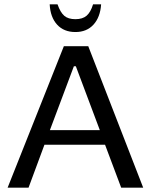

<svg xmlns="http://www.w3.org/2000/svg" viewBox="-20 -861 692 881"><path d="M15 0ZM273 -649H385L637 0H536L462 -197H184L111 0H15ZM438 -264 328 -557H319L209 -264ZM208 -841H244Q257 -804 275 -788.5Q293 -773 326 -773Q359 -773 377.5 -789Q396 -805 407 -841H444Q440 -782 409 -748Q378 -714 326 -714Q273 -714 242 -748Q211 -782 208 -841Z"/></svg>

Font: Play
Style: Regular
Weight: 400
Designer: Jonas Hecksher (Cyrillic expansion: Cyreal)
Foundry: Jonas Hecksher, Playtype, e-types AS
Version: Version 2.101; ttfautohint (v1.5.65-e2d9)